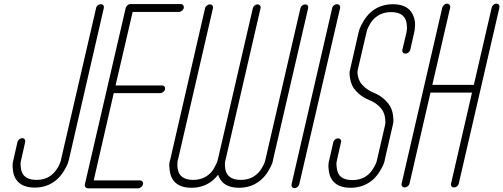

<svg xmlns="http://www.w3.org/2000/svg" viewBox="-20 -823 2739 1045"><path d="M356 42Q354 52 349.5 65.5Q345 79 327.5 108Q310 137 286 157Q237 198 169 198Q100 198 70 157Q55 137 51 108.5Q47 80 49 66.5Q51 53 54 43L75 -50Q77 -58 84.5 -64.5Q92 -71 101 -71Q110 -71 114.5 -64.5Q119 -58 117 -50L96 44Q94 50 92.5 59.5Q91 69 93.5 91Q96 113 107 128Q128 156 179 156Q229 156 262 128Q274 118 283 106Q292 94 297.5 84Q303 74 307 63Q311 52 312 48.5Q313 45 313 43V42L503 -779Q504 -785 508 -790Q512 -795 517.5 -797.5Q523 -800 529 -800Q538 -800 542.5 -794Q547 -788 545 -779Z M852 -316H599L490 159H742Q748 159 752 162Q756 165 758 169.5Q760 174 758 180Q757 185 754.5 188.5Q752 192 748.5 195Q745 198 740.5 200Q736 202 732 202H459Q450 202 445 195.5Q440 189 442 180L664 -779Q666 -788 673.5 -794.5Q681 -801 690 -801H964Q972 -801 977 -794.5Q982 -788 980 -779Q979 -774 975 -769Q971 -764 965 -761Q959 -758 954 -758H702L609 -358H861Q870 -358 875 -352Q880 -346 878 -337Q876 -328 868 -322Q860 -316 852 -316Z M1467 43Q1466 51 1462 64.5Q1458 78 1440.5 107.5Q1423 137 1398 158Q1349 199 1281 199Q1212 199 1182 158Q1173 145 1167 128Q1154 145 1139 158Q1090 199 1022 199Q953 199 923 158Q908 137 904 107.5Q900 78 902 65Q904 52 907 44L1096 -778Q1098 -787 1106 -793Q1114 -799 1122.5 -799Q1131 -799 1136 -793Q1141 -787 1139 -778L949 45Q948 46 947.5 48Q947 50 946.5 56Q946 62 945.5 68Q945 74 945.5 82Q946 90 947.5 97.5Q949 105 952 113.5Q955 122 960 128Q981 156 1031 156Q1081 156 1115 128Q1133 114 1145.5 91.5Q1158 69 1161.5 59Q1165 49 1166 44L1356 -778Q1358 -787 1365.5 -793Q1373 -799 1381.5 -799Q1390 -799 1395 -793Q1400 -787 1398 -778L1208 45Q1206 51 1204.5 60.5Q1203 70 1205.5 92Q1208 114 1219 128Q1240 156 1290 156Q1341 156 1374 128Q1392 114 1405 91.5Q1418 69 1421 59.5Q1424 50 1425 44L1615 -778Q1617 -787 1624.5 -793Q1632 -799 1641 -799Q1650 -799 1654.5 -793Q1659 -787 1657 -778Z M1567 179 1788 -779Q1789 -785 1793 -789.5Q1797 -794 1802.5 -797Q1808 -800 1814 -800Q1823 -800 1828 -794Q1833 -788 1831 -779L1609 179Q1607 188 1599.5 194.5Q1592 201 1583 201Q1574 201 1569.5 194.5Q1565 188 1567 179Z M2118 -143 2075 43Q2074 51 2070 64.5Q2066 78 2048 108Q2030 138 2006 158Q1956 199 1888 199Q1819 199 1789 158Q1774 138 1770 109.5Q1766 81 1768 67.5Q1770 54 1773 44L1794 -49Q1796 -58 1803.5 -64Q1811 -70 1820 -70Q1826 -70 1830 -67Q1834 -64 1836 -59.5Q1838 -55 1836 -49L1815 44V45Q1813 51 1811.5 60.5Q1810 70 1813 92Q1816 114 1826 129Q1847 157 1898 157Q1948 157 1982 129Q2000 114 2013 91.5Q2026 69 2029 59.5Q2032 50 2033 43L2076 -143Q2077 -148 2077.5 -155Q2078 -162 2076 -180Q2074 -198 2066.5 -214Q2059 -230 2039.5 -248Q2020 -266 1991 -278Q1954 -293 1930 -315.5Q1906 -338 1897 -357.5Q1888 -377 1885 -398Q1882 -419 1882.5 -427.5Q1883 -436 1885 -442L1931 -644Q1933 -652 1937 -665Q1941 -678 1958.5 -708Q1976 -738 2001 -759Q2050 -800 2119 -800Q2187 -800 2218 -759Q2229 -743 2234.5 -723.5Q2240 -704 2239 -686.5Q2238 -669 2237 -660Q2236 -651 2234 -645L2213 -552Q2211 -543 2203 -537Q2195 -531 2186.5 -531Q2178 -531 2173 -537Q2168 -543 2170 -552L2192 -645V-646Q2193 -651 2194.5 -661Q2196 -671 2193.5 -693Q2191 -715 2180 -729Q2159 -757 2109 -757Q2059 -757 2025 -729Q2007 -715 1994 -692.5Q1981 -670 1978 -660Q1975 -650 1974 -644L1927 -442Q1926 -438 1925.5 -431.5Q1925 -425 1928 -409Q1931 -393 1939 -378.5Q1947 -364 1966.5 -347Q1986 -330 2015 -318Q2051 -303 2075 -279.5Q2099 -256 2108 -235.5Q2117 -215 2119.5 -191.5Q2122 -168 2121 -158.5Q2120 -149 2118 -143Z M2698 -781 2477 176Q2475 185 2467.5 191Q2460 197 2451 197Q2442 197 2437.5 191Q2433 185 2435 176L2549 -319H2323L2209 176Q2207 185 2199 191Q2191 197 2182.5 197Q2174 197 2169 191Q2164 185 2166 176L2387 -781Q2389 -790 2397 -796.5Q2405 -803 2414 -803Q2419 -803 2423.5 -800Q2428 -797 2429.5 -792Q2431 -787 2430 -781L2333 -361H2559L2656 -781Q2658 -790 2665.5 -796.5Q2673 -803 2682 -803Q2691 -803 2695.5 -796.5Q2700 -790 2698 -781Z"/></svg>

Font: Soda Fountain
Style: ThinOblique
Weight: 400
Version: Version 1.0